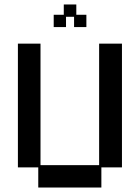

<svg xmlns="http://www.w3.org/2000/svg" viewBox="-20 -826 626 858"><path d="M151 12V-78H60V-631H161V-88H423V-631H525V-78H433V12ZM220 -705V-760H265V-806H321V-760H366V-705H311V-751H275V-705Z"/></svg>

Font: Pixelify Sans
Style: Regular
Weight: 400
Designer: Stefie Justprince
Foundry: Typecalism Foundryline
Version: Version 1.000;February 13, 2025;FontCreator 15.0.0.3015 64-b